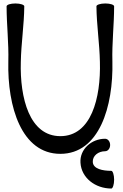

<svg xmlns="http://www.w3.org/2000/svg" viewBox="-20 -836 710 1107"><path d="M18 -800C18 -694 31 -588 28 -481C22 -221 104 51 328 51C552 51 634 -221 628 -481C625 -588 638 -694 638 -800C637 -809 615 -816 587 -816C558 -816 536 -808 536 -800C537 -692 554 -586 556 -479C562 -271 506 -51 328 -51C150 -51 94 -271 100 -479C102 -586 119 -692 120 -800C120 -808 98 -816 69 -816C41 -816 19 -809 18 -800ZM586 -36C507 -36 439 25 444 102C449 190 530 251 622 251C630 251 638 228 638 200C638 172 630 149 622 149C572 149 517 138 515 98C513 62 547 36 586 36C602 36 615 20 615 0C615 -20 602 -36 586 -36Z"/></svg>

Font: Nupuram Condensed Medium
Style: Regular
Weight: 500
Width: 3
Designer: Santhosh Thottingal (santhosh.thottingal@gmail.com)
Foundry: SMC
Version: Version 1.000